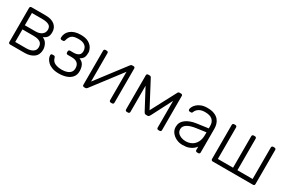

<svg xmlns="http://www.w3.org/2000/svg" viewBox="79 -1421 3441 2322"><g transform="rotate(30 1799.5 -260.0)"><path d="M103 0Q93 0 87 -6Q81 -12 81 -22V-498Q81 -508 87 -514Q93 -520 103 -520H300Q383 -520 427.5 -483Q472 -446 472 -384Q472 -336 454 -313Q436 -290 402 -274Q442 -259 462 -221Q482 -183 482 -145Q482 -74 433.5 -37Q385 0 305 0ZM142 -58H297Q352 -58 386.5 -80Q421 -102 421 -145Q421 -191 390 -212Q359 -233 297 -233H142ZM142 -291H290Q345 -291 378 -316Q411 -341 411 -384Q411 -428 378 -445Q345 -462 290 -462H142Z M788 10Q733 10 695 -4Q657 -18 633.5 -40Q610 -62 599 -86Q588 -110 588 -131Q588 -140 594 -145.5Q600 -151 609 -151H626Q635 -151 641 -146.5Q647 -142 650 -130Q663 -83 702.5 -65.5Q742 -48 798 -48Q834 -48 865 -58Q896 -68 914.5 -89.5Q933 -111 933 -144Q933 -192 906 -216Q879 -240 824 -240H770Q760 -240 754 -246Q748 -252 748 -262V-276Q748 -286 754 -292Q760 -298 770 -298H817Q862 -298 887.5 -316Q913 -334 913 -375Q913 -399 901.5 -421Q890 -443 863 -457.5Q836 -472 788 -472Q721 -472 694.5 -448.5Q668 -425 657 -380Q654 -368 648 -363.5Q642 -359 633 -359H616Q607 -359 601 -364.5Q595 -370 595 -379Q595 -411 607.5 -438Q620 -465 644.5 -486Q669 -507 705 -518.5Q741 -530 788 -530Q858 -530 898.5 -506Q939 -482 956.5 -448.5Q974 -415 974 -385Q974 -344 961.5 -319Q949 -294 914 -276Q959 -258 976 -224.5Q993 -191 994 -144Q995 -91 967.5 -57Q940 -23 893 -6.5Q846 10 788 10Z M1135 0Q1127 0 1121 -6Q1115 -12 1115 -20V-498Q1115 -508 1121 -514Q1127 -520 1137 -520H1154Q1164 -520 1170 -514Q1176 -508 1176 -498V-49L1158 -78L1484 -505Q1489 -511 1494.5 -515.5Q1500 -520 1510 -520H1529Q1537 -520 1543 -514.5Q1549 -509 1549 -501V-22Q1549 -12 1543 -6Q1537 0 1527 0H1510Q1500 0 1494 -6Q1488 -12 1488 -22V-441L1509 -446L1180 -15Q1176 -10 1170 -5Q1164 0 1154 0Z M1733 0Q1723 0 1717 -6Q1711 -12 1711 -22V-501Q1711 -509 1717.5 -514.5Q1724 -520 1731 -520H1754Q1769 -520 1777 -505L1962 -155L2147 -505Q2155 -520 2170 -520H2193Q2201 -520 2207 -514.5Q2213 -509 2213 -501V-22Q2213 -12 2207 -6Q2201 0 2191 0H2174Q2164 0 2158 -6Q2152 -12 2152 -22V-452H2181L2006 -113Q2001 -103 1994 -94Q1987 -85 1972 -85H1952Q1937 -85 1930 -94Q1923 -103 1918 -113L1748 -433H1772V-22Q1772 -12 1766 -6Q1760 0 1750 0Z M2515 10Q2467 10 2426.5 -10Q2386 -30 2361 -63.5Q2336 -97 2336 -139Q2336 -207 2391 -248Q2446 -289 2534 -301L2692 -323V-358Q2692 -411 2659.5 -441.5Q2627 -472 2556 -472Q2504 -472 2472 -451.5Q2440 -431 2428 -398Q2423 -383 2409 -383H2393Q2381 -383 2376 -389.5Q2371 -396 2371 -405Q2371 -419 2381.5 -440Q2392 -461 2414 -481.5Q2436 -502 2471 -516Q2506 -530 2556 -530Q2615 -530 2653.5 -514Q2692 -498 2713.5 -472.5Q2735 -447 2744 -416Q2753 -385 2753 -355V-22Q2753 -12 2747 -6Q2741 0 2731 0H2714Q2704 0 2698 -6Q2692 -12 2692 -22V-69Q2680 -51 2658 -33Q2636 -15 2601.5 -2.5Q2567 10 2515 10ZM2525 -48Q2571 -48 2609 -68Q2647 -88 2669.5 -129.5Q2692 -171 2692 -234V-268L2563 -250Q2481 -239 2439 -212Q2397 -185 2397 -144Q2397 -111 2416 -90Q2435 -69 2464.5 -58.5Q2494 -48 2525 -48Z M2933 0Q2923 0 2917 -6Q2911 -12 2911 -22V-498Q2911 -508 2917 -514Q2923 -520 2933 -520H2950Q2960 -520 2966 -514Q2972 -508 2972 -498V-58H3184V-498Q3184 -508 3190 -514Q3196 -520 3206 -520H3223Q3233 -520 3239 -514Q3245 -508 3245 -498V-58H3457V-498Q3457 -508 3463 -514Q3469 -520 3479 -520H3496Q3506 -520 3512 -514Q3518 -508 3518 -498V-22Q3518 -12 3512 -6Q3506 0 3496 0Z"/></g></svg>

Font: Rubik Light Light
Style: Regular
Weight: 300
Version: Version 2.101